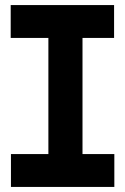

<svg xmlns="http://www.w3.org/2000/svg" viewBox="-20 -734 491 754"><path d="M170 0V-585L279 -714H304V-129L196 0ZM23 0V-129H170V0ZM196 0 304 -129H429V0ZM22 -585V-714H279L170 -585ZM304 -585V-714H428V-585Z"/></svg>

Font: Foldit SemiBold
Style: Regular
Weight: 600
Version: Version 1.003